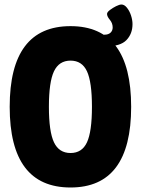

<svg xmlns="http://www.w3.org/2000/svg" viewBox="-20 -824 624 852"><path d="M293 8Q23 8 23 -350Q23 -708 293 -708Q562 -708 562 -350Q562 8 293 8ZM293 -145Q344 -145 366 -192.5Q388 -240 388 -350Q388 -460 366 -507.5Q344 -555 293 -555Q242 -555 219.5 -507.5Q197 -460 197 -350Q197 -240 219.5 -192.5Q242 -145 293 -145ZM428 -618V-670H443Q461 -670 470.5 -679Q480 -688 480 -702Q480 -721 467.5 -736Q455 -751 455 -762Q455 -770 467.5 -779.5Q480 -789 495 -796.5Q510 -804 519 -804Q532 -804 543.5 -789.5Q555 -775 561.5 -755Q568 -735 568 -717Q568 -674 541 -646Q514 -618 448 -618Z"/></svg>

Font: Asap Condensed ExtraBold
Style: Regular
Weight: 800
Width: 3
Designer: Pablo Cosgaya
Foundry: Omnibus-Type
Version: Version 3.001; ttfautohint (v1.8.4.7-5d5b)